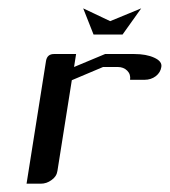

<svg xmlns="http://www.w3.org/2000/svg" viewBox="-20 -442 408 462"><path d="M43.9 0 90.8 -295.9Q93.8 -312 109.9 -312H163.1L158.2 -280.8L232.9 -312H303.2Q332 -312 351.1 -303.2Q370.6 -294.4 368.2 -280.8Q366.2 -267.6 355 -258.8Q343.3 -250 328.1 -250H293Q294.9 -263.2 286.1 -272Q277.3 -280.8 263.2 -280.8H228L152.8 -249L118.2 -30.8Q116.2 -17.1 104 -8.8Q92.3 0 78.1 0ZM180.2 -421.9 245.1 -391.1 319.8 -421.9 274.9 -358.9H205.1Z"/></svg>

Font: Hhenum
Style: Italic
Weight: 400
Designer: T. Christopher White
Version: Version 1.0